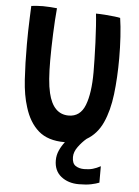

<svg xmlns="http://www.w3.org/2000/svg" viewBox="-60 -725 726 1001"><g transform="rotate(5 303.0 -225.0)"><path d="M297 17.5Q210 17.5 160.5 -25.8Q111 -69 87.5 -147Q68 -207 62.8 -289.5Q57.5 -372 57.5 -474Q57.5 -505 58.2 -542.2Q59 -579.5 60.5 -614.8Q62 -650 63 -675Q78 -676.5 93.8 -677.8Q109.5 -679 124 -679Q144 -679 163.2 -677.5Q182.5 -676 197.5 -674.5Q192 -614.5 189 -539.8Q186 -465 186 -400.5Q186 -346.5 189.2 -304.2Q192.5 -262 200 -230.5Q225.5 -122.5 306.5 -122.5Q367 -122.5 391.8 -185.5Q416.5 -248.5 416.5 -359.5Q416.5 -386.5 415.5 -427.5Q414.5 -468.5 412.8 -513.8Q411 -559 408.2 -599.2Q405.5 -639.5 402.5 -664.5Q422.5 -664.5 449.8 -662.5Q477 -660.5 500 -657.8Q523 -655 530 -653Q536.5 -611 540 -554.8Q543.5 -498.5 543.5 -444Q543.5 -341 533 -254Q522.5 -167 493.8 -104Q465 -41 410.5 -9.5Q387.5 10 367.8 37Q348 64 348 91Q348 124 366.2 136.2Q384.5 148.5 411.5 148.5Q437 148.5 456.5 143Q476 137.5 497 126V212Q481 218.5 455.2 224Q429.5 229.5 390.5 229.5Q335 229.5 297.8 200Q260.5 170.5 260.5 115.5Q260.5 88.5 271.5 63.8Q282.5 39 299.5 17.5Z"/></g></svg>

Font: Grandstander Medium
Style: Regular
Weight: 500
Designer: Tyler Finck
Foundry: Etcetera Type Co
Version: Version 1.200; ttfautohint (v1.8.3)